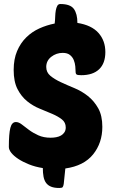

<svg xmlns="http://www.w3.org/2000/svg" viewBox="-20 -831 568 955"><path d="M48 -483Q48 -537 65 -577Q82 -617 110.5 -645Q139 -673 175.5 -689.5Q212 -706 252 -714Q254 -730 254.5 -747.5Q255 -765 257.5 -779Q260 -793 265 -802Q270 -811 280 -811Q330 -811 347.5 -786.5Q365 -762 365 -717Q435 -706 469.5 -667.5Q504 -629 504 -572Q504 -516 473 -486.5Q442 -457 384 -457Q366 -457 361 -460.5Q356 -464 356 -475Q356 -485 354.5 -501Q353 -517 347 -532Q341 -547 328 -557.5Q315 -568 292 -568Q260 -568 235 -548.5Q210 -529 210 -498Q210 -471 230.5 -454Q251 -437 282 -422.5Q313 -408 349.5 -393Q386 -378 417 -353.5Q448 -329 468.5 -292.5Q489 -256 489 -200Q489 -120 443 -63Q397 -6 305 7L297 84Q295 96 291.5 100Q288 104 275 104Q250 104 234 97.5Q218 91 209 78.5Q200 66 196.5 47.5Q193 29 193 5Q155 -1 124 -13.5Q93 -26 71 -40.5Q49 -55 36.5 -70.5Q24 -86 24 -100Q24 -166 31.5 -195Q39 -224 59 -224Q73 -224 88.5 -212Q104 -200 124 -185Q144 -170 170.5 -158Q197 -146 232 -146Q246 -146 259.5 -148.5Q273 -151 283.5 -157Q294 -163 300.5 -173Q307 -183 307 -197Q307 -222 288 -237Q269 -252 240 -264.5Q211 -277 177.5 -290.5Q144 -304 115 -327.5Q86 -351 67 -388Q48 -425 48 -483Z"/></svg>

Font: PoetsenOne
Style: Regular
Weight: 400
Designer: Rodrigo Fuenzalida, Pablo Impallari
Foundry: Pablo Impallari, Rodrigo Fuenzalida
Version: Version 1.000; ttfautohint (v0.8) -G 200 -r 50